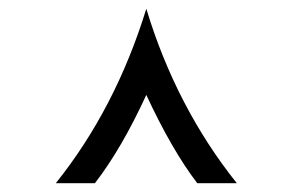

<svg xmlns="http://www.w3.org/2000/svg" viewBox="-20 -720 665 437"><path d="M313 -700Q381 -476 519 -303H429Q371 -379 313 -504Q257 -382 196 -303H107Q243 -473 313 -700Z"/></svg>

Font: KoHo SemiBold
Style: Regular
Weight: 600
Designer: Cadson Demak & Katatrad Team
Foundry: Cadson Demak Co.,Ltd.
Version: Version 1.000; ttfautohint (v1.6)